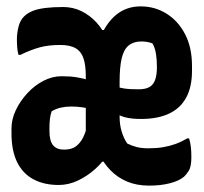

<svg xmlns="http://www.w3.org/2000/svg" viewBox="-20 -570 640 602"><path d="M178 -548Q209 -548 235.5 -535Q262 -522 283 -499Q304 -476 317 -444L285 -476H322L291 -444Q311 -496 343.5 -523Q376 -550 421 -550Q466 -550 502.5 -527Q539 -504 560.5 -462.5Q582 -421 582 -363Q582 -360 582 -355.5Q582 -351 582 -348Q582 -297 563.5 -263.5Q545 -230 509.5 -213.5Q474 -197 422 -197Q406 -197 393 -198.5Q380 -200 369.5 -203Q359 -206 352 -210Q345 -214 340 -218H325V-304Q338 -300 349 -297Q360 -294 370 -292.5Q380 -291 391 -290.5Q402 -290 415 -290Q435 -290 447.5 -296.5Q460 -303 466 -318.5Q472 -334 472 -360Q472 -383 469 -401.5Q466 -420 458 -434Q450 -437 441.5 -438.5Q433 -440 423 -440Q399 -440 383.5 -427.5Q368 -415 361.5 -387Q355 -359 355 -313V-204Q355 -179 361.5 -157.5Q368 -136 379 -120Q393 -113 408.5 -109Q424 -105 445 -105Q471 -105 491.5 -108.5Q512 -112 530 -118.5Q548 -125 567 -136H573Q577 -122 578.5 -108.5Q580 -95 580 -77Q580 -47 571.5 -34Q563 -21 557 -16Q542 -3 513 4.5Q484 12 448 12Q409 12 379 -0.5Q349 -13 326.5 -36Q304 -59 290 -90L316 -63H284L319 -90Q304 -63 279 -40.5Q254 -18 224.5 -4Q195 10 164 10Q118 10 84.5 -8Q51 -26 33.5 -62Q16 -98 16 -152V-167Q16 -196 29.5 -224.5Q43 -253 65.5 -277.5Q88 -302 116 -316.5Q144 -331 173 -331Q201 -331 221.5 -327.5Q242 -324 256 -319.5Q270 -315 280 -309H299V-219Q280 -225 264.5 -228.5Q249 -232 234.5 -234Q220 -236 203 -236Q186 -236 170.5 -232.5Q155 -229 142 -221Q138 -210 136.5 -197Q135 -184 135 -167V-160Q135 -128 146.5 -114.5Q158 -101 179 -101H182Q197 -101 209 -106Q221 -111 231.5 -124.5Q242 -138 249 -160V-331Q249 -365 242 -386.5Q235 -408 217.5 -418.5Q200 -429 169 -429Q132 -429 104.5 -421.5Q77 -414 44 -398H38Q35 -408 34 -420.5Q33 -433 33 -447Q33 -466 38 -486Q43 -506 55 -518Q66 -529 82 -535.5Q98 -542 122 -545Q146 -548 178 -548Z"/></svg>

Font: Recursive Monospace Casual
Style: Bold
Weight: 700
Version: Version 1.047